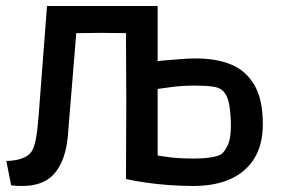

<svg xmlns="http://www.w3.org/2000/svg" viewBox="-20 -604 949 637"><path d="M17 11 1 -70Q17 -70 35 -73.5Q53 -77 67 -85Q78 -91 85.5 -102.5Q93 -114 98.5 -140.5Q104 -167 108 -218L136 -584H503V-401Q517 -403 537 -404.5Q557 -406 580.5 -408Q604 -410 624 -410Q695 -411 745.5 -390.5Q796 -370 824 -322Q852 -274 852 -192Q852 -126 825 -80.5Q798 -35 746.5 -11Q695 13 621 13Q582 13 540.5 10Q499 7 462 1.5Q425 -4 398 -10L399 -271L398 -494L317 -495L233 -494L205 -152Q198 -74 162.5 -30.5Q127 13 54 13Q44 13 35 12.5Q26 12 17 11ZM621 -78Q656 -78 680.5 -82Q705 -86 715 -93Q726 -102 736 -123Q746 -144 746 -187Q746 -222 741 -254Q736 -286 720 -302Q710 -313 687.5 -316.5Q665 -320 627 -320Q586 -320 551.5 -315.5Q517 -311 503 -309V-88Q512 -87 530 -84Q548 -81 572 -79.5Q596 -78 621 -78Z"/></svg>

Font: Ruda SemiBold
Style: Regular
Weight: 600
Designer: Mariela Monsalve and Angelina Sanchez
Foundry: Mariela Monsalve and Angelina Sanchez
Version: Version 2.001